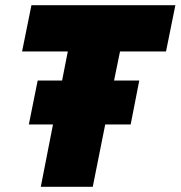

<svg xmlns="http://www.w3.org/2000/svg" viewBox="-20 -719 695 739"><path d="M184 -240H91L125 -409H219L241 -521H65L101 -699H655L619 -521H442L419 -409H516L483 -240H385L337 0H137Z"/></svg>

Font: Readiness ExtraBold
Style: Italic
Weight: 800
Italic angle: -12°
Designer: Katatrad Team
Foundry: CadsonDemak
Version: Version 1.00;January 16, 2020;FontCreator 12.0.0.2550 64-bit